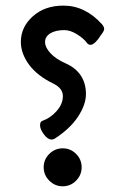

<svg xmlns="http://www.w3.org/2000/svg" viewBox="-20 -654 439 674"><path d="M53.2 -506.8Q53.2 -559.1 95.2 -596.7Q137.2 -634.3 202.6 -634.3Q279.3 -634.3 338.4 -568.4Q345.7 -559.6 345.7 -552.2Q345.7 -544.9 332.5 -528.3Q325.7 -516.6 315.7 -506.6Q305.7 -496.6 297.9 -496.6Q290 -496.6 285.2 -503.4Q273.9 -519 250.2 -533.7Q226.6 -548.3 206.1 -548.3Q174.8 -548.3 156.5 -536.9Q138.2 -525.4 138.2 -506.6Q138.2 -487.8 157 -467.3Q175.8 -446.8 210.7 -431.4Q245.6 -416 263.7 -388.7Q281.7 -361.3 281.7 -324Q281.7 -286.6 253.7 -244.1Q225.6 -201.7 170.9 -166.5Q165 -164.1 161.6 -164.1Q147.5 -164.1 134 -182.4Q120.6 -200.7 120.6 -214.1Q120.6 -227.5 129.4 -230Q157.2 -239.7 179 -264.4Q200.7 -289.1 200.7 -316.4Q200.7 -343.8 168.5 -359.9Q110.8 -387.7 82 -427Q53.2 -466.3 53.2 -506.8ZM153.1 -19.8Q133.3 -39.6 133.3 -66.9Q133.3 -94.2 153.1 -113.8Q172.9 -133.3 200.2 -133.3Q227.5 -133.3 247.1 -113.8Q266.6 -94.2 266.6 -66.9Q266.6 -39.6 247.1 -19.8Q227.5 0 200.2 0Q172.9 0 153.1 -19.8Z"/></svg>

Font: Behdad
Style: Regular
Weight: 400
Designer: Mohammad Saleh Souzanchi
Foundry: http://font-store.ir
Version: Version:1.0.1;RFB:1.2.5;Building:2018-09-04 19:53:52.209180